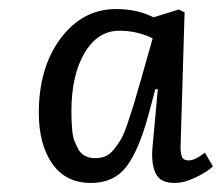

<svg xmlns="http://www.w3.org/2000/svg" viewBox="-20 -762 486 420"><path d="M375 -441.9Q375 -424.8 378.4 -418Q381.8 -411.1 393.1 -411.1Q406.7 -411.1 428.2 -428.2L445.8 -397.9Q432.1 -385.3 407.2 -373.5Q382.3 -361.8 361.8 -361.8Q332 -361.8 321.8 -380.4Q311.5 -398.9 313 -433.1L325.2 -566.9H319.8L304.2 -508.8Q283.2 -432.1 256.1 -397Q229 -361.8 179.2 -361.8Q123.5 -361.8 94.2 -404.1Q64.9 -446.3 64.9 -515.1Q64.9 -614.7 113 -678.5Q161.1 -742.2 233.9 -742.2Q280.8 -742.2 315.9 -724.1L371.1 -741.2L383.8 -734.9ZM188 -416Q200.7 -416 210.7 -420.2Q220.7 -424.3 229.7 -435.8Q238.8 -447.3 244.9 -457.8Q251 -468.3 259 -491.9Q267.1 -515.6 272.2 -532.2Q277.3 -548.8 287.1 -583.5Q288.1 -586.4 288.6 -588.1Q289.1 -589.8 289.8 -592.5Q290.5 -595.2 291 -597.2L314 -678.2Q279.8 -694.8 241.2 -694.8Q193.8 -694.8 165 -646.2Q136.2 -597.7 136.2 -518.1Q136.2 -505.9 136.5 -498.5Q136.7 -491.2 137.9 -477.3Q139.2 -463.4 142.6 -454.3Q146 -445.3 151.4 -435.5Q156.7 -425.8 166.3 -420.9Q175.8 -416 188 -416Z"/></svg>

Font: Literata Book
Style: Italic
Weight: 400
Italic angle: -3°
Designer: Latin by Veronika Burian and Jose Scaglione. Greek by Irene Vlachou. Cyrillic by Vera Evstafieva
Foundry: TypeTogether
Version: Version 1.003;PS 001.003;hotconv 1.0.88;makeotf.lib2.5.64775